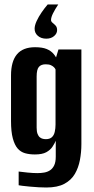

<svg xmlns="http://www.w3.org/2000/svg" viewBox="-20 -715 416 854"><path d="M239 -695Q225 -674 216 -656Q207 -638 207 -626Q207 -619 214 -613.5Q221 -608 227.5 -601Q234 -594 234 -581Q234 -566 220.5 -554.5Q207 -543 186 -543Q163 -543 148.5 -555.5Q134 -568 134 -587Q134 -602 143 -621.5Q152 -641 165.5 -660.5Q179 -680 192 -695ZM186 119Q172 119 152 118Q132 117 112.5 115Q93 113 79.5 111.5Q66 110 63 109V48Q76 50 102 52.5Q128 55 146 55Q162 55 176.5 52.5Q191 50 202.5 42.5Q214 35 221 20.5Q228 6 228 -18V-89Q223 -77 213.5 -62.5Q204 -48 186 -38Q168 -28 135 -28Q111 -28 91.5 -33.5Q72 -39 58.5 -54.5Q45 -70 37 -99.5Q29 -129 29 -177V-379Q29 -442 55.5 -473.5Q82 -505 136 -505Q168 -505 187.5 -497Q207 -489 219 -474.5Q231 -460 238 -441L223 -439L240 -495H342V-74Q342 -38 335.5 -3.5Q329 31 313 58.5Q297 86 266.5 102.5Q236 119 186 119ZM184 -96Q201 -96 210.5 -104.5Q220 -113 223.5 -128.5Q227 -144 227 -161V-406Q225 -411 220 -416Q215 -421 206.5 -425Q198 -429 183 -429Q163 -429 153 -417.5Q143 -406 143 -375V-147Q143 -130 147 -119.5Q151 -109 157.5 -104Q164 -99 171 -97.5Q178 -96 184 -96Z"/></svg>

Font: Alumni Sans
Style: Bold
Weight: 700
Designer: Robert E. Leuschke
Foundry: Robert E. Leuschke
Version: Version 1.018